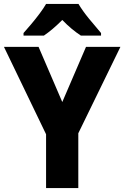

<svg xmlns="http://www.w3.org/2000/svg" viewBox="-20 -951 629 971"><path d="M295 -435 415 -714H589L376 -277V0H213V-272L0 -714H175ZM377 -931Q397 -897 430.5 -856Q464 -815 491 -784V-771H389Q366 -786 342.5 -805.5Q319 -825 295 -850Q270 -825 247 -805.5Q224 -786 202 -771H99V-784Q116 -803 138 -829Q160 -855 180.5 -882.5Q201 -910 213 -931Z"/></svg>

Font: Noto Sans Devanagari UI SemiCondensed ExtraBold
Style: Regular
Weight: 800
Width: 4
Designer: Jelle Bosma - Monotype Design Team
Foundry: Monotype Imaging Inc.
Version: Version 2.004; ttfautohint (v1.8.4.7-5d5b)